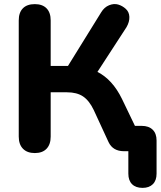

<svg xmlns="http://www.w3.org/2000/svg" viewBox="-20 -734 780 932"><path d="M672 178Q639 178 621 160Q603 142 603 109V0H582Q528 0 507 -44L435 -200Q413 -246 383 -266Q353 -286 305 -286H226V-71Q226 -33 206 -12Q186 9 149 9Q112 9 91.5 -12Q71 -33 71 -71V-635Q71 -673 91 -693.5Q111 -714 149 -714Q186 -714 206 -693.5Q226 -673 226 -635V-414H310L471 -674Q486 -699 509.5 -708.5Q533 -718 553.5 -712Q574 -706 590.5 -691Q607 -676 608 -652Q609 -628 594 -602L453 -385Q526 -348 572 -254L635 -123H668Q702 -123 721 -104.5Q740 -86 740 -52V109Q740 142 722 160Q704 178 672 178Z"/></svg>

Font: Nunito ExtraBold
Style: Regular
Weight: 800
Designer: Vernon Adams
Foundry: Vernon Adams
Version: Version 3.602